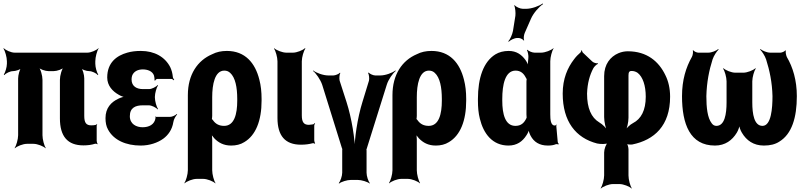

<svg xmlns="http://www.w3.org/2000/svg" viewBox="-20 -833 4683 1112"><path d="M463 9C489 9 510 6 529 0C533 -2 541 0 544 3L545 0C543 -3 540 -12 540 -17V-105C540 -108 542 -111 543 -113L541 -115C540 -114 538 -110 536 -110C528 -108 519 -107 509 -107C479 -107 468 -122 468 -162V-379C468 -399 459 -433 448 -444L445 -441C454 -430 480 -421 497 -421C513 -421 538 -409 547 -398L549 -401C541 -412 532 -443 532 -464V-478C532 -502 542 -539 551 -552L550 -554C539 -542 507 -528 486 -528H65C44 -528 13 -542 2 -554L0 -552C9 -539 20 -502 20 -478V-464C20 -444 10 -412 2 -401L5 -398C14 -409 39 -421 55 -421C71 -421 99 -430 108 -441L105 -444C94 -433 85 -398 85 -378V-50C85 -26 74 11 65 24L66 26C78 14 113 0 136 0H174C197 0 232 14 244 26L245 24C236 11 226 -26 226 -50V-371C226 -395 215 -435 202 -447L200 -445C210 -432 242 -421 262 -421H290C310 -421 343 -432 353 -445L351 -447C338 -435 327 -395 327 -371V-147C327 -44 371 9 463 9Z M806 -96C770 -96 732 -114 732 -160C732 -210 766 -223 807 -223H842C858 -223 885 -210 893 -199L895 -202C887 -213 877 -247 877 -269V-272C877 -293 887 -327 895 -338L893 -341C885 -330 859 -317 843 -317H808C773 -317 742 -332 742 -373C742 -380 743 -387 745 -394C754 -419 778 -431 807 -431C833 -431 863 -422 872 -395C874 -389 876 -372 875 -367L878 -366C880 -370 886 -376 891 -376H972C977 -376 984 -371 986 -368L989 -371C986 -375 981 -382 981 -388C979 -409 974 -427 966 -444C936 -503 875 -538 796 -538C767 -538 741 -535 717 -528C656 -511 601 -471 601 -384C601 -337 632 -304 668 -284C679 -277 698 -270 708 -269V-273C698 -274 679 -268 667 -262C623 -242 591 -207 591 -149C591 -124 595 -101 606 -82C639 -21 710 10 795 10C846 10 893 -6 926 -30C953 -50 977 -81 984 -126C986 -142 998 -162 1006 -170L1004 -173C996 -165 977 -156 964 -156H884C882 -156 882 -158 881 -159L879 -157C880 -156 881 -153 881 -151C876 -111 842 -96 806 -96Z M1319 10C1347 10 1373 4 1395 -10C1461 -49 1495 -134 1495 -250V-260C1495 -301 1491 -338 1482 -372C1458 -468 1400 -538 1294 -538C1262 -538 1234 -532 1209 -519C1124 -483 1068 -401 1068 -282V153C1068 177 1057 214 1048 227L1049 229C1061 217 1096 203 1119 203H1157C1180 203 1215 217 1227 229L1228 227C1219 214 1209 177 1209 153V-26C1209 -39 1207 -57 1203 -66L1199 -64C1202 -55 1213 -41 1221 -32C1245 -7 1275 10 1319 10ZM1278 -104C1248 -104 1228 -116 1214 -136C1212 -139 1206 -146 1204 -145L1206 -141C1208 -143 1209 -159 1209 -162V-270C1209 -344 1224 -424 1279 -424C1293 -424 1303 -420 1313 -411C1343 -384 1354 -327 1354 -260V-250C1354 -172 1337 -104 1278 -104Z M1723 5C1749 5 1770 2 1789 -3C1793 -5 1801 -3 1804 0L1805 -3C1803 -6 1800 -15 1800 -20V-105C1800 -110 1803 -115 1805 -118L1802 -120C1800 -118 1797 -113 1793 -113L1787 -112L1769 -110C1740 -110 1728 -125 1728 -165V-478C1728 -502 1739 -539 1749 -552L1746 -554C1734 -542 1699 -528 1677 -528H1638C1616 -528 1580 -542 1568 -554L1567 -552C1576 -539 1587 -502 1587 -478V-150C1587 -47 1631 5 1723 5Z M1987 -242 1947 -366C1944 -378 1946 -403 1951 -410L1949 -412C1944 -405 1922 -396 1911 -396H1881C1852 -396 1811 -411 1794 -425L1793 -422C1810 -409 1836 -372 1846 -342L1960 24C1961 25 1963 33 1964 33L1963 29C1962 29 1962 37 1962 38V167C1962 187 1951 217 1942 228L1944 230C1956 220 1990 209 2013 209H2051C2074 209 2109 220 2121 230L2122 228C2113 217 2103 187 2103 167V41C2103 40 2103 33 2102 33L2101 36C2102 36 2103 29 2104 28L2220 -342C2229 -372 2255 -409 2272 -422L2270 -425C2253 -411 2212 -396 2183 -396H2153C2142 -396 2121 -405 2115 -413L2112 -410C2117 -403 2120 -378 2117 -366L2079 -242C2050 -149 2032 -26 2033 47H2037C2036 -26 2017 -149 1987 -242Z M2504 10C2532 10 2558 4 2580 -10C2646 -49 2680 -134 2680 -250V-260C2680 -301 2676 -338 2667 -372C2643 -468 2585 -538 2479 -538C2447 -538 2419 -532 2394 -519C2309 -483 2253 -401 2253 -282V153C2253 177 2242 214 2233 227L2234 229C2246 217 2281 203 2304 203H2342C2365 203 2400 217 2412 229L2413 227C2404 214 2394 177 2394 153V-26C2394 -39 2392 -57 2388 -66L2384 -64C2387 -55 2398 -41 2406 -32C2430 -7 2460 10 2504 10ZM2463 -104C2433 -104 2413 -116 2399 -136C2397 -139 2391 -146 2389 -145L2391 -141C2393 -143 2394 -159 2394 -162V-270C2394 -344 2409 -424 2464 -424C2478 -424 2488 -420 2498 -411C2528 -384 2539 -327 2539 -260V-250C2539 -172 2522 -104 2463 -104Z M3191 -107 3193 -104 3190 -106C3170 -109 3167 -140 3167 -171V-478C3167 -502 3177 -539 3186 -552L3185 -554C3173 -542 3137 -528 3114 -528H3076C3063 -528 3041 -537 3034 -545L3032 -542C3037 -535 3042 -510 3040 -497C3038 -482 3036 -458 3039 -446L3043 -447C3040 -457 3031 -475 3023 -486C3001 -516 2972 -538 2926 -538C2897 -538 2870 -531 2849 -518C2780 -475 2748 -382 2748 -260V-250C2748 -212 2751 -177 2759 -146C2780 -59 2832 10 2925 10C2974 10 3006 -14 3028 -48C3036 -59 3044 -77 3045 -87H3041C3040 -77 3047 -58 3053 -47C3072 -11 3104 10 3153 10C3172 10 3186 8 3200 2C3204 1 3211 2 3214 4L3216 0C3214 -1 3210 -8 3210 -13L3202 -102C3201 -105 3203 -108 3204 -110L3202 -112C3201 -111 3200 -107 3198 -107ZM3029 -360V-171C3029 -165 3030 -159 3030 -153C3030 -153 3030 -149 3031 -149V-153C3030 -153 3029 -149 3029 -149C3016 -121 2998 -104 2965 -104C2906 -104 2889 -172 2889 -250V-260C2889 -341 2905 -424 2966 -424C2995 -424 3013 -408 3025 -384C3026 -382 3031 -373 3032 -374L3031 -378C3030 -377 3029 -363 3029 -360ZM2965 -742 2951 -654C2947 -633 2934 -604 2924 -594L2926 -591C2936 -601 2959 -613 2976 -613H2984C2993 -613 3010 -605 3013 -598L3016 -600C3011 -607 3014 -631 3019 -642L3055 -724C3069 -757 3103 -795 3125 -809L3123 -813C3103 -798 3059 -782 3028 -782H3008C2993 -782 2968 -793 2961 -803L2958 -801C2964 -791 2967 -759 2965 -742Z M3410 -477 3355 -529C3353 -531 3351 -538 3350 -541H3346C3347 -538 3345 -532 3342 -529C3329 -518 3316 -505 3305 -490C3267 -441 3239 -377 3239 -291C3239 -129 3315 -34 3438 -2C3455 2 3493 3 3504 -5L3502 -8C3490 -1 3479 31 3479 50V183C3479 207 3468 244 3459 257L3460 259C3472 247 3507 233 3530 233H3568C3591 233 3626 247 3638 259L3639 257C3630 244 3620 207 3620 183V32C3620 21 3615 1 3608 -4L3606 -1C3611 4 3631 5 3641 4C3770 -22 3861 -105 3861 -273C3861 -321 3851 -363 3834 -397C3796 -477 3727 -536 3616 -536C3597 -536 3579 -532 3562 -525C3515 -505 3479 -461 3479 -392V-155C3479 -128 3488 -87 3498 -70L3501 -73C3493 -90 3470 -113 3451 -124C3404 -152 3380 -207 3380 -291C3382 -352 3396 -399 3416 -437C3421 -447 3436 -461 3443 -463L3442 -467C3435 -465 3418 -469 3410 -477ZM3638 -422C3651 -422 3663 -418 3673 -411C3703 -388 3720 -337 3720 -273C3720 -194 3693 -144 3646 -120C3628 -111 3606 -89 3598 -74L3601 -72C3612 -87 3620 -126 3620 -151V-396C3620 -414 3624 -422 3638 -422Z M3930 -276C3930 -115 3976 10 4121 10C4180 10 4221 -21 4247 -64C4256 -78 4264 -102 4264 -114H4260C4260 -102 4268 -78 4277 -64C4303 -20 4344 10 4404 10C4440 10 4470 3 4494 -13C4566 -57 4595 -152 4595 -276C4595 -368 4572 -444 4537 -503C4533 -512 4528 -533 4532 -539L4528 -541C4525 -535 4508 -528 4500 -528H4441C4422 -528 4396 -539 4384 -549L4382 -546C4393 -536 4410 -510 4417 -489C4437 -426 4452 -357 4454 -276C4454 -207 4447 -104 4396 -104C4348 -104 4337 -172 4337 -240V-362C4337 -386 4348 -423 4357 -436L4355 -438C4343 -426 4308 -412 4285 -412H4239C4216 -412 4182 -426 4170 -438L4168 -436C4177 -423 4188 -386 4188 -362V-240C4188 -172 4177 -104 4129 -104C4118 -104 4109 -109 4102 -119C4077 -151 4071 -211 4071 -276C4073 -357 4087 -426 4107 -489C4114 -510 4131 -536 4142 -546L4140 -549C4128 -539 4102 -528 4082 -528H4024C4016 -528 3999 -535 3996 -542L3992 -540C3996 -533 3992 -511 3987 -503C3953 -443 3930 -370 3930 -276Z"/></svg>

Font: Asimov
Style: EdgeExtreme
Weight: 500
Designer: Google
Version: Version 2.000980: 2014